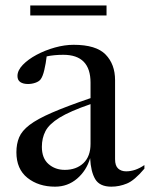

<svg xmlns="http://www.w3.org/2000/svg" viewBox="-20 -690 562 720"><path d="M521.5 -57.5Q484.5 -13.5 456 -1.8Q427.5 10 397.5 10Q354 10 337.2 -18Q320.5 -46 318 -97Q304.5 -50.5 269.2 -20.2Q234 10 186.5 10Q124.5 10 83 -23Q41.5 -56 41.5 -119Q41.5 -150.5 51.8 -175Q62 -199.5 90.8 -221.5Q119.5 -243.5 174.8 -267.5Q230 -291.5 319.5 -322V-380Q319.5 -484.5 217.5 -484.5Q183 -484.5 155 -478.5Q152 -452.5 146.2 -427.8Q140.5 -403 132 -392Q125.5 -384 112.2 -379.5Q99 -375 85 -375Q67 -375 56.2 -382.2Q45.5 -389.5 45.5 -405Q45.5 -426 65.5 -446.8Q85.5 -467.5 117.2 -484.5Q149 -501.5 185.8 -511.8Q222.5 -522 256 -522Q340.5 -522 376 -485.5Q411.5 -449 411.5 -389.5V-93Q411.5 -68.5 423 -58Q434.5 -47.5 453 -47.5Q487.5 -47.5 521.5 -71ZM137 -139.5Q137 -96.5 162 -74.8Q187 -53 223 -53Q266 -53 292.8 -78.2Q319.5 -103.5 319.5 -150.5V-299.5Q242.5 -273 203.2 -248.8Q164 -224.5 150.5 -198.2Q137 -172 137 -139.5ZM93.5 -632V-669.5H379.5V-632Z"/></svg>

Font: Newsreader 72pt
Style: Regular
Weight: 400
Designer: Hugues Gentile
Foundry: Production Type
Version: Version 1.003; ttfautohint (v1.8.3)